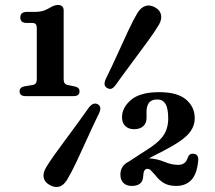

<svg xmlns="http://www.w3.org/2000/svg" viewBox="-20 -737 866 775"><path d="M87 -644.5Q62 -644.5 62 -666.5Q62 -689 88.5 -689H118.5Q143 -689 157.8 -694.5Q172.5 -700 187 -709Q202 -717 213 -717Q237 -717 237 -694.5V-416Q237 -397 253 -394L282 -388Q301 -384 301 -368Q301 -349 276.5 -349H84Q59 -349 59 -368Q59 -384.5 78.5 -388.5L112 -394Q128.5 -396.5 128.5 -416V-620.5Q128.5 -635 124 -639.8Q119.5 -644.5 109 -644.5ZM447.5 -395Q438.5 -382.5 430.5 -379.2Q422.5 -376 412 -382Q395 -391.5 407 -418.5Q428.5 -461.5 452 -513.5Q475.5 -565.5 497.2 -612Q519 -658.5 535 -685Q548.5 -706.5 566.8 -712.8Q585 -719 606.5 -707Q627 -695 630.2 -676.2Q633.5 -657.5 621 -636.5Q606 -611 575.8 -569.5Q545.5 -528 510.8 -481.5Q476 -435 447.5 -395ZM338.5 -302.5Q356.5 -326 375 -316Q392.5 -306 379.5 -279Q358.5 -236.5 335 -184.2Q311.5 -132 289.5 -85.5Q267.5 -39 251.5 -12.5Q223.5 34 180 9.5Q159.5 -2 156.2 -20.8Q153 -39.5 166 -61Q177 -80 197.5 -108.8Q218 -137.5 243 -171.2Q268 -205 293 -239Q318 -273 338.5 -302.5ZM466 -32.5Q466 -68 499.5 -84.5L565.5 -127.5Q617.5 -159 638.2 -188Q659 -217 659 -259Q659 -299.5 648 -317.5Q637 -335.5 615 -335.5Q591 -335.5 581.2 -321.8Q571.5 -308 571.5 -287.5V-260.5Q571.5 -239.5 558 -227.5Q544.5 -215.5 521.5 -215.5Q499 -215.5 485.8 -228.2Q472.5 -241 472.5 -264Q472.5 -303 509.2 -334Q546 -365 622.5 -365Q696 -365 731 -335.2Q766 -305.5 766 -260Q766 -222.5 737.5 -193Q709 -163.5 639.5 -128L581 -98Q614 -96 643.5 -83.8Q673 -71.5 699 -71.5Q713.5 -71.5 723.2 -78.2Q733 -85 738.5 -102Q744 -117.5 760 -116.5Q783 -115 780 -88Q775 -34.5 752.2 -10.5Q729.5 13.5 691.5 13.5Q661.5 13.5 642 2.2Q622.5 -9 606 -31Q595 -43.5 588.8 -49.5Q582.5 -55.5 575 -55.5Q559 -55.5 558 -25.5Q556.5 13.5 511.5 13.5Q490.5 13.5 478.2 1.5Q466 -10.5 466 -32.5Z"/></svg>

Font: Fraunces 9pt S050 SemiBold
Style: Regular
Weight: 600
Version: Version 1.000; ttfautohint (v1.8.3)